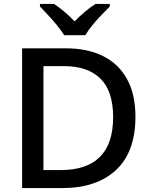

<svg xmlns="http://www.w3.org/2000/svg" viewBox="-20 -961 771 981"><path d="M672 -365Q672 -184 572.5 -92Q473 0 298 0H93V-714H318Q427 -714 506.5 -674.5Q586 -635 629 -557Q672 -479 672 -365ZM558 -362Q558 -496 493 -559.5Q428 -623 308 -623H202V-92H289Q558 -92 558 -362ZM308 -781Q294 -804 272 -831Q250 -858 226 -883.5Q202 -909 184 -928V-941H256Q309 -906 361 -852Q388 -879 414.5 -901.5Q441 -924 468 -941H541V-928Q522 -909 497.5 -883.5Q473 -858 451 -831Q429 -804 416 -781Z"/></svg>

Font: Noto Sans Khmer UI Medium
Style: Regular
Weight: 500
Designer: Danh Hong and the Monotype Design Team
Foundry: Monotype Imaging Inc.
Version: Version 2.002; ttfautohint (v1.8.4.7-5d5b)